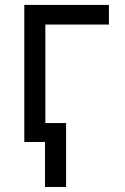

<svg xmlns="http://www.w3.org/2000/svg" viewBox="-20 -565 499 764"><path d="M76.7 0V-545.5H413.4V-467.3H160.5V-75.3H242.9V179H159.1V0Z"/></svg>

Font: Inter P
Style: Regular
Weight: 400
Designer: Rasmus Andersson
Foundry: rsms
Version: Version 3.018;git-588b23468